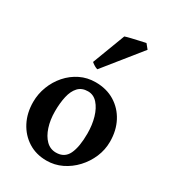

<svg xmlns="http://www.w3.org/2000/svg" viewBox="-190 -884 905 1003"><g transform="rotate(30 262.0 -382.5)"><path d="M487.8 -236.8Q487.8 -188 468.8 -143.1Q449.7 -98.1 416.5 -62.5Q383.3 -26.9 340.3 -6.1Q297.4 14.6 249 14.6Q186 14.6 138.2 -15.6Q90.3 -45.9 63.2 -98.1Q36.1 -150.4 36.1 -216.8Q36.1 -265.1 53.5 -310.3Q70.8 -355.5 102.3 -391.4Q133.8 -427.2 176 -448Q218.3 -468.8 268.1 -468.8Q334.5 -468.8 383.8 -438.5Q433.1 -408.2 460.4 -356Q487.8 -303.7 487.8 -236.8ZM364.3 -214.8Q364.3 -266.6 351.6 -310.3Q338.9 -354 314.9 -380.9Q291 -407.7 257.3 -407.7Q220.2 -407.7 198.7 -384.5Q177.2 -361.3 168.2 -321.3Q159.2 -281.2 159.2 -231Q159.2 -179.7 172.9 -137.7Q186.5 -95.7 211.4 -71Q236.3 -46.4 271 -46.4Q322.3 -46.4 343.3 -90.3Q364.3 -134.3 364.3 -214.8ZM241.2 -531.7Q232.9 -533.2 221.9 -539.8Q210.9 -546.4 202.6 -553.7L277.3 -750.5Q288.1 -754.4 311.3 -760Q334.5 -765.6 358.4 -770.8Q382.3 -775.9 395 -778.8L417.5 -751Z"/></g></svg>

Font: Gentium Plus
Style: Bold
Weight: 700
Designer: Victor Gaultney, Annie Olsen, Iska Routamaa, Becca Hirsbrunner
Foundry: SIL International
Version: Version 6.101